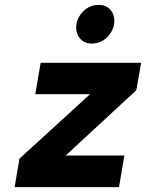

<svg xmlns="http://www.w3.org/2000/svg" viewBox="-20 -769 600 789"><path d="M357 -590Q328 -590 310.5 -609Q293 -628 293 -656Q293 -676 301 -692.5Q309 -709 321.5 -722Q334 -735 351 -742Q368 -749 386 -749Q415 -749 432.5 -730Q450 -711 450 -683Q450 -664 442 -647Q434 -630 421.5 -617Q409 -604 392 -597Q375 -590 357 -590ZM60 -117 350 -382H125L147 -511H560L540 -398L250 -130H491L469 0H40Z"/></svg>

Font: Overpass Heavy
Style: Italic
Weight: 900
Italic angle: -10°
Designer: Delve Withrington, Dave Bailey
Foundry: Delve Fonts
Version: Version 3.000;DELV;Overpass